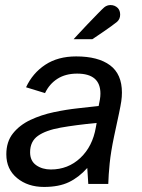

<svg xmlns="http://www.w3.org/2000/svg" viewBox="-20 -727 561 759"><path d="M154 12Q90 12 47.5 -23Q5 -58 5 -117Q5 -167 31.5 -200Q58 -233 100.5 -253Q143 -273 192.5 -283.5Q242 -294 289 -299Q336 -304 370 -308Q373 -322 375 -334Q377 -346 377 -357Q377 -436 285 -436Q239 -436 207 -415.5Q175 -395 158 -359L83 -382Q109 -438 159 -471Q209 -504 281 -504Q368 -504 415 -469Q462 -434 462 -361Q462 -344 459.5 -327Q457 -310 450.5 -279Q444 -248 431 -188Q418 -126 413.5 -80.5Q409 -35 408 0H329L325 -63Q292 -26 252.5 -7Q213 12 154 12ZM181 -57Q249 -57 297.5 -102.5Q346 -148 359 -224L362 -241Q279 -233 220 -222.5Q161 -212 130 -190Q99 -168 99 -125Q99 -91 123 -74Q147 -57 181 -57ZM271 -572Q271 -572 286.5 -589Q302 -606 324 -629Q346 -652 365.5 -672Q385 -692 392 -698Q403 -707 417 -707Q434 -707 446 -695Q455 -685 455 -669Q455 -652 443 -641Q436 -635 420 -623.5Q404 -612 386.5 -600Q369 -588 357 -580Q345 -572 345 -572Z"/></svg>

Font: Atkinson Hyperlegible
Style: Italic
Weight: 400
Italic angle: -12°
Designer: Elliott Scott, Megan Eiswerth, Linus Boman, Theodore Petrosky
Foundry: Braille Institute
Version: Version 1.006; ttfautohint (v1.8.3)